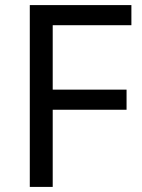

<svg xmlns="http://www.w3.org/2000/svg" viewBox="-20 -734 559 754"><path d="M187 0H97V-714H496V-635H187V-382H477V-303H187Z"/></svg>

Font: Noto Sans Rejang
Style: Regular
Weight: 400
Designer: Monotype Design Team
Foundry: Monotype Imaging Inc.
Version: Version 2.001; ttfautohint (v1.8.4.7-5d5b)